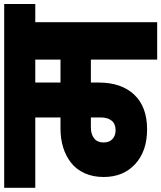

<svg xmlns="http://www.w3.org/2000/svg" viewBox="40 -834 780 929"><g transform="rotate(-90 430.5 -370.0)"><path d="M264.2 -201.2Q295.4 -201.2 310.8 -220.5Q326.2 -239.7 326.2 -272.9V-320.8H277.8Q244.6 -320.8 224.9 -304.9Q205.1 -289.1 205.1 -259.8Q205.1 -231.4 221.7 -216.3Q238.3 -201.2 264.2 -201.2ZM606 -467.8V-589.8H495.1V-467.8ZM-14.2 -589.8V-740.2H875V-589.8H787.1V0H606V-320.8H495.1V-283.2Q495.1 -173.3 436.5 -111.1Q377.9 -48.8 268.1 -48.8Q163.6 -48.8 100.8 -106.2Q38.1 -163.6 38.1 -258.8Q38.1 -311 56.6 -351.6Q75.2 -392.1 107.7 -417.2Q140.1 -442.4 181.9 -455.1Q223.6 -467.8 272 -467.8H326.2V-589.8Z"/></g></svg>

Font: Poppins ExtraBold
Style: Regular
Weight: 800
Designer: Ninad Kale (Devanagari), Jonny Pinhorn (Latin)
Foundry: Indian Type Foundry
Version: Version 3.200;PS 1.000;hotconv 16.6.54;makeotf.lib2.5.65590